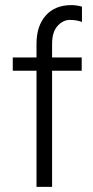

<svg xmlns="http://www.w3.org/2000/svg" viewBox="-20 -732 365 752"><path d="M300 -455H184V0H123V-455H30V-507H123V-561Q123 -630 159 -671Q195 -712 260 -712Q279 -712 301 -706V-646Q280 -654 253.5 -654Q227 -654 205.5 -630.5Q184 -607 184 -560V-507H300Z"/></svg>

Font: Hind Kochi Light
Style: Regular
Weight: 300
Designer: Dhruvi Tolia
Foundry: Indian Type Foundry
Version: Version 0.702;PS 1.0;hotconv 1.0.81;makeotf.lib2.5.63406